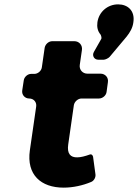

<svg xmlns="http://www.w3.org/2000/svg" viewBox="-20 -853 633 881"><path d="M522 -833C474 -833 434 -799 427 -751C424 -730 428 -710 441 -695C444 -691 447 -679 445 -675L411 -615C401 -598 412 -579 431 -579H456C463 -579 478 -586 483 -592L561 -685C577 -705 589 -726 592 -751C600 -804 566 -833 522 -833ZM335 -131C303 -130 287 -148 293 -190L319 -371C322 -387 338 -401 354 -401H434C451 -401 467 -415 469 -431L475 -475C479 -497 463 -515 441 -515H381C359 -515 343 -533 346 -555L356 -624C359 -646 343 -664 321 -664H220C203 -664 188 -650 185 -634L172 -544C170 -528 154 -514 138 -514H123C107 -514 91 -500 89 -484L82 -438C79 -418 94 -401 114 -401C135 -401 149 -384 146 -364L117 -163C101 -51 168 8 272 8C315 8 360 -2 398 -18C411 -23 420 -39 418 -53L407 -134C405 -142 399 -147 392 -144C370 -136 350 -131 335 -131Z"/></svg>

Font: Trueno
Style: RoundBdIt
Weight: 700
Designer: Julieta Ulanovsky, Jasper
Foundry: Julieta Ulanovsky, Cannot Into Space Fonts
Version: Version 3.001